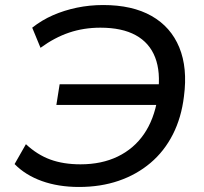

<svg xmlns="http://www.w3.org/2000/svg" viewBox="-20 -734 809 763"><path d="M294 9Q212 9 146.5 -14.5Q81 -38 38 -82L83 -161Q128 -119 180 -100Q232 -81 300 -81Q384 -81 448 -112Q512 -143 552 -201Q592 -259 606 -343L624 -317H204L217 -399H635L608 -364Q619 -448 596.5 -506Q574 -564 519.5 -594Q465 -624 379 -624Q313 -624 255 -604.5Q197 -585 141 -544L108 -624Q146 -654 190.5 -673.5Q235 -693 285.5 -703.5Q336 -714 390 -714Q506 -714 582.5 -670.5Q659 -627 692.5 -545.5Q726 -464 711 -351Q701 -267 667 -200Q633 -133 578 -86.5Q523 -40 451.5 -15.5Q380 9 294 9Z"/></svg>

Font: Nunito Sans 10pt SemiExpanded Medium
Style: Italic
Weight: 500
Width: 6
Italic angle: -9°
Designer: Vernon Adams
Foundry: Vernon Adams
Version: Version 3.101;gftools[0.9.27]